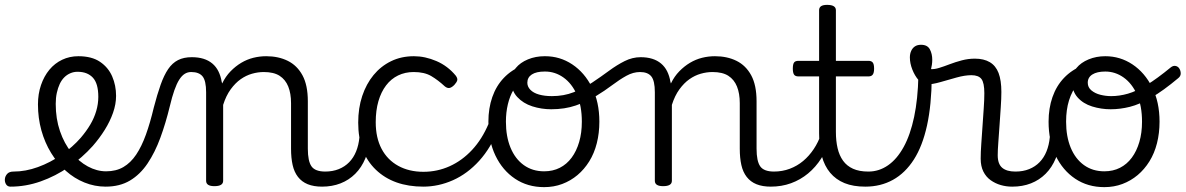

<svg xmlns="http://www.w3.org/2000/svg" viewBox="-103 -750 4872 789"><path d="M-60 17Q-72 17 -78 7.5Q-84 -2 -83 -14Q-82 -26 -73.5 -35.5Q-65 -45 -47 -45Q2 -45 53 -63.5Q104 -82 150 -114Q196 -146 229 -184Q252 -211 268 -238Q284 -265 292.5 -294Q301 -323 301 -352Q301 -407 278.5 -431Q256 -455 216 -455Q203 -455 197.5 -464.5Q192 -474 192.5 -487Q193 -500 200 -509.5Q207 -519 219 -519Q274 -519 308 -496Q342 -473 358 -436Q374 -399 374 -356Q374 -322 361.5 -286.5Q349 -251 327.5 -216.5Q306 -182 278 -150Q235 -102 180 -64Q125 -26 64 -4.5Q3 17 -60 17Z M331 17Q286 17 244 0Q202 -17 167.5 -48Q133 -79 107 -121.5Q81 -164 67 -214.5Q53 -265 53 -321Q53 -364 65.5 -400.5Q78 -437 100 -463.5Q122 -490 152.5 -504.5Q183 -519 219 -519Q231 -519 237 -509.5Q243 -500 242.5 -487Q242 -474 234.5 -464.5Q227 -455 215 -455Q200 -455 186 -449Q172 -443 161 -432Q150 -421 142.5 -405Q135 -389 130.5 -368.5Q126 -348 126 -323Q126 -262 143.5 -211Q161 -160 191 -123Q221 -86 258 -66Q295 -46 333 -46Q374 -46 404 -63.5Q434 -81 456.5 -114.5Q479 -148 496.5 -196.5Q514 -245 529 -308Q543 -362 557 -401.5Q571 -441 588 -466Q605 -491 628.5 -503Q652 -515 685 -515Q697 -515 703 -505.5Q709 -496 708.5 -484Q708 -472 701 -463Q694 -454 682 -454Q668 -454 656 -446.5Q644 -439 633.5 -422.5Q623 -406 613.5 -379Q604 -352 595 -314Q578 -244 556 -184Q534 -124 503.5 -78.5Q473 -33 431 -8Q389 17 331 17Z M1221 17Q1186 17 1161.5 7Q1137 -3 1121.5 -23Q1106 -43 1099.5 -72Q1093 -101 1093 -139V-326Q1093 -366 1081.5 -394.5Q1070 -423 1046 -438.5Q1022 -454 981 -454Q957 -454 932.5 -447Q908 -440 886 -424.5Q864 -409 845 -383Q826 -357 814 -319V-7Q814 4 805 9.5Q796 15 778 15Q761 15 752.5 9.5Q744 4 744 -7V-371Q744 -418 729.5 -436Q715 -454 683 -454Q670 -454 664 -463Q658 -472 658 -484Q658 -496 665 -505.5Q672 -515 685 -515Q712 -515 733 -508.5Q754 -502 769.5 -489Q785 -476 794.5 -457Q804 -438 808 -414L810 -407Q824 -436 844.5 -457Q865 -478 888.5 -492Q912 -506 938 -512.5Q964 -519 991 -519Q1041 -519 1079.5 -500Q1118 -481 1140 -440.5Q1162 -400 1162 -334V-139Q1162 -88 1177 -66.5Q1192 -45 1234 -45Q1246 -45 1251.5 -35.5Q1257 -26 1256 -14Q1255 -2 1246.5 7.5Q1238 17 1221 17Z M1220 17Q1208 17 1202 7.5Q1196 -2 1197 -14Q1198 -26 1207 -35.5Q1216 -45 1233 -45Q1264 -45 1289 -55Q1314 -65 1332 -83.5Q1350 -102 1360.5 -128Q1371 -154 1374 -186Q1375 -199 1386 -203.5Q1397 -208 1407.5 -203.5Q1418 -199 1417 -186Q1414 -137 1398.5 -99.5Q1383 -62 1357 -36Q1331 -10 1296.5 3.5Q1262 17 1220 17Z M1637 17Q1514 17 1441.5 -52.5Q1369 -122 1369 -246Q1369 -306 1385.5 -355.5Q1402 -405 1432 -441.5Q1462 -478 1504 -498.5Q1546 -519 1598 -519Q1644 -519 1690.5 -499Q1737 -479 1770 -439Q1778 -428 1776 -420Q1774 -412 1764 -401Q1753 -390 1744 -388.5Q1735 -387 1725 -395Q1697 -421 1669 -437.5Q1641 -454 1597 -454Q1562 -454 1533 -440Q1504 -426 1483.5 -399Q1463 -372 1452 -334Q1441 -296 1441 -248Q1441 -184 1465 -138.5Q1489 -93 1533.5 -68.5Q1578 -44 1637 -44Q1650 -44 1656.5 -34.5Q1663 -25 1663 -13.5Q1663 -2 1656.5 7.5Q1650 17 1637 17Z M1636 17Q1627 17 1622.5 7.5Q1618 -2 1618 -13.5Q1618 -25 1623 -34.5Q1628 -44 1637 -44Q1694 -44 1745 -67Q1796 -90 1837 -134Q1878 -178 1905 -242Q1910 -250 1920.5 -248.5Q1931 -247 1940 -239Q1949 -231 1945 -221Q1915 -143 1866.5 -89.5Q1818 -36 1758.5 -9.5Q1699 17 1636 17Z M2133 19Q2065 19 2013.5 -15.5Q1962 -50 1933 -110.5Q1904 -171 1904 -250Q1904 -305 1920 -351Q1936 -397 1967.5 -430Q1999 -463 2045 -481.5Q2091 -500 2151 -500Q2162 -500 2165 -490.5Q2168 -481 2164 -472Q2160 -463 2150 -463Q2118 -463 2091 -453Q2064 -443 2043 -424.5Q2022 -406 2007 -380.5Q1992 -355 1984 -321.5Q1976 -288 1976 -250Q1976 -189 1995 -143Q2014 -97 2049.5 -71.5Q2085 -46 2133 -46Q2169 -46 2197.5 -60.5Q2226 -75 2246 -102Q2266 -129 2277 -166.5Q2288 -204 2288 -250Q2288 -315 2267.5 -361Q2247 -407 2212.5 -431.5Q2178 -456 2137 -456Q2121 -456 2113.5 -465.5Q2106 -475 2106 -487.5Q2106 -500 2113.5 -509.5Q2121 -519 2137 -519Q2198 -519 2248.5 -485.5Q2299 -452 2329.5 -391.5Q2360 -331 2360 -250Q2360 -203 2349.5 -161.5Q2339 -120 2318.5 -87Q2298 -54 2270 -30.5Q2242 -7 2207.5 6Q2173 19 2133 19Z M2162 -301Q2122 -301 2084.5 -313Q2047 -325 2022.5 -351.5Q1998 -378 1998 -418Q1998 -448 2016.5 -470.5Q2035 -493 2066.5 -506Q2098 -519 2135 -519Q2151 -519 2159 -509.5Q2167 -500 2167 -487.5Q2167 -475 2159 -465.5Q2151 -456 2135 -456Q2101 -456 2082.5 -444Q2064 -432 2064 -410Q2064 -394 2076.5 -381Q2089 -368 2112 -361.5Q2135 -355 2165 -355Q2214 -355 2254.5 -371Q2295 -387 2331 -411Q2367 -435 2399.5 -459Q2432 -483 2464 -499Q2496 -515 2530 -515Q2546 -515 2553.5 -505.5Q2561 -496 2560 -484Q2559 -472 2550.5 -463Q2542 -454 2527 -454Q2499 -454 2471 -438.5Q2443 -423 2412.5 -400Q2382 -377 2345 -354.5Q2308 -332 2263 -316.5Q2218 -301 2162 -301Z M3065 17Q3030 17 3005.5 7Q2981 -3 2965.5 -23Q2950 -43 2943.5 -72Q2937 -101 2937 -139V-326Q2937 -366 2925.5 -394.5Q2914 -423 2890 -438.5Q2866 -454 2825 -454Q2801 -454 2776.5 -447Q2752 -440 2730 -424.5Q2708 -409 2689 -383Q2670 -357 2658 -319V-7Q2658 4 2649 9.5Q2640 15 2622 15Q2605 15 2596.5 9.5Q2588 4 2588 -7V-371Q2588 -418 2573.5 -436Q2559 -454 2527 -454Q2514 -454 2508 -463Q2502 -472 2502 -484Q2502 -496 2509 -505.5Q2516 -515 2529 -515Q2556 -515 2577 -508.5Q2598 -502 2613.5 -489Q2629 -476 2638.5 -457Q2648 -438 2652 -414L2654 -407Q2668 -436 2688.5 -457Q2709 -478 2732.5 -492Q2756 -506 2782 -512.5Q2808 -519 2835 -519Q2885 -519 2923.5 -500Q2962 -481 2984 -440.5Q3006 -400 3006 -334V-139Q3006 -88 3021 -66.5Q3036 -45 3078 -45Q3090 -45 3095.5 -35.5Q3101 -26 3100 -14Q3099 -2 3090.5 7.5Q3082 17 3065 17Z M3064 17Q3052 17 3046 7.5Q3040 -2 3041 -14Q3042 -26 3051 -35.5Q3060 -45 3077 -45Q3112 -45 3142.5 -56.5Q3173 -68 3197.5 -88.5Q3222 -109 3241 -137.5Q3260 -166 3271 -199Q3276 -212 3286.5 -211Q3297 -210 3305 -202Q3313 -194 3309 -183Q3296 -137 3272.5 -100Q3249 -63 3217.5 -37Q3186 -11 3147.5 3Q3109 17 3064 17Z M3453 17Q3403 17 3367.5 2.5Q3332 -12 3308.5 -40Q3285 -68 3274 -109Q3263 -150 3263 -202V-436H3178Q3165 -436 3160 -443.5Q3155 -451 3155 -468Q3155 -486 3160 -493Q3165 -500 3178 -500H3263V-708Q3263 -719 3271 -724.5Q3279 -730 3296 -730Q3314 -730 3323 -724.5Q3332 -719 3332 -708V-500H3466Q3478 -500 3483.5 -493Q3489 -486 3489 -468Q3489 -451 3483.5 -443.5Q3478 -436 3466 -436H3332V-208Q3332 -171 3339 -141Q3346 -111 3361.5 -89.5Q3377 -68 3402.5 -56.5Q3428 -45 3465 -45Q3477 -45 3483 -35.5Q3489 -26 3488 -14Q3487 -2 3478.5 7.5Q3470 17 3453 17Z M3453 17Q3438 17 3432 7.5Q3426 -2 3428.5 -14Q3431 -26 3440.5 -35.5Q3450 -45 3466 -45Q3509 -45 3546 -70.5Q3583 -96 3610.5 -146Q3638 -196 3653.5 -269.5Q3669 -343 3671 -438Q3671 -447 3679.5 -451Q3688 -455 3698.5 -454.5Q3709 -454 3717.5 -449Q3726 -444 3726 -434Q3725 -319 3706.5 -234.5Q3688 -150 3652.5 -94.5Q3617 -39 3566.5 -11Q3516 17 3453 17Z M4056 17Q4032 17 4009.5 10.5Q3987 4 3968 -9.5Q3949 -23 3938 -45Q3927 -67 3927 -98Q3927 -125 3929.5 -159.5Q3932 -194 3934.5 -231.5Q3937 -269 3939.5 -304.5Q3942 -340 3942 -367Q3942 -410 3930 -425.5Q3918 -441 3889 -441Q3862 -441 3828 -431.5Q3794 -422 3761 -412.5Q3728 -403 3704 -403Q3687 -403 3671.5 -421Q3656 -439 3646 -464.5Q3636 -490 3636 -514Q3636 -529 3641.5 -541Q3647 -553 3657 -559.5Q3667 -566 3682 -566Q3708 -566 3718 -547.5Q3728 -529 3728 -504Q3728 -494 3726.5 -484Q3725 -474 3723 -466Q3737 -465 3756.5 -471Q3776 -477 3799.5 -486Q3823 -495 3849.5 -502Q3876 -509 3903 -509Q3940 -509 3964.5 -494.5Q3989 -480 4000.5 -450Q4012 -420 4012 -372Q4012 -345 4009.5 -309Q4007 -273 4004.5 -235.5Q4002 -198 3999.5 -165.5Q3997 -133 3997 -112Q3997 -76 4015.5 -60.5Q4034 -45 4069 -45Q4081 -45 4087.5 -35.5Q4094 -26 4093 -14Q4092 -2 4083 7.5Q4074 17 4056 17Z M4057 17Q4045 17 4039 7.5Q4033 -2 4034 -14Q4035 -26 4044 -35.5Q4053 -45 4070 -45Q4101 -45 4126 -55Q4151 -65 4169 -83.5Q4187 -102 4197.5 -128Q4208 -154 4211 -186Q4212 -199 4223 -203.5Q4234 -208 4244.5 -203.5Q4255 -199 4254 -186Q4251 -137 4235.5 -99.5Q4220 -62 4194 -36Q4168 -10 4133.5 3.5Q4099 17 4057 17Z M4435 19Q4367 19 4315.5 -15.5Q4264 -50 4235 -110.5Q4206 -171 4206 -250Q4206 -305 4222 -351Q4238 -397 4269.5 -430Q4301 -463 4347 -481.5Q4393 -500 4453 -500L4452 -463Q4412 -463 4380 -448Q4348 -433 4325 -404.5Q4302 -376 4290 -337.5Q4278 -299 4278 -250Q4278 -189 4297 -143Q4316 -97 4351.5 -71.5Q4387 -46 4435 -46Q4471 -46 4499.5 -60.5Q4528 -75 4548 -102Q4568 -129 4579 -166.5Q4590 -204 4590 -250Q4590 -315 4569.5 -361Q4549 -407 4514.5 -431.5Q4480 -456 4439 -456Q4405 -456 4386 -444Q4367 -432 4367 -410Q4367 -391 4382 -378.5Q4397 -366 4419 -360.5Q4441 -355 4463 -355Q4497 -355 4532 -365Q4567 -375 4609.5 -401Q4652 -427 4708 -473Q4718 -481 4728 -479Q4738 -477 4743.5 -468Q4749 -459 4749 -448Q4749 -437 4739 -429Q4677 -377 4628.5 -349Q4580 -321 4540 -311Q4500 -301 4461 -301Q4422 -301 4385 -312.5Q4348 -324 4325 -350Q4302 -376 4302 -418Q4302 -448 4320.5 -470.5Q4339 -493 4370.5 -506Q4402 -519 4439 -519Q4500 -519 4550.5 -485.5Q4601 -452 4631.5 -391.5Q4662 -331 4662 -250Q4662 -203 4651.5 -161.5Q4641 -120 4620.5 -87Q4600 -54 4572 -30.5Q4544 -7 4509.5 6Q4475 19 4435 19Z"/></svg>

Font: Playwrite CL Light
Style: Regular
Weight: 300
Designer: Veronika Burian, José Scaglione
Foundry: TypeTogether
Version: Version 1.002